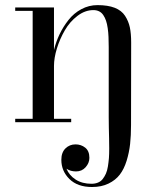

<svg xmlns="http://www.w3.org/2000/svg" viewBox="-20 -490 652 770"><path d="M41 -13.5H111V-446.5H41V-460H196.5V-289.5Q204.5 -322.5 219 -352.8Q233.5 -383 254.8 -410Q276 -437 306.2 -453.2Q336.5 -469.5 371 -469.5Q412.5 -469.5 440 -458.8Q467.5 -448 481.5 -426.5Q495.5 -405 500.8 -380Q506 -355 506 -319.5L505.5 11.5Q505.5 53.5 501.8 87.5Q498 121.5 487.8 154.8Q477.5 188 460.5 210.2Q443.5 232.5 415.2 246.2Q387 260 349 260Q291 260 258.5 228Q226 196 226 151Q226 121.5 242.5 105.2Q259 89 283 89Q305 89 321.8 102.2Q338.5 115.5 338.5 143Q338.5 163.5 323.5 180.5Q308.5 197.5 285 197.5Q262.5 197.5 246.5 186.5Q257.5 213.5 283.5 230.2Q309.5 247 347 247Q361.5 247 373 242.2Q384.5 237.5 392 227.8Q399.5 218 404.8 206.2Q410 194.5 412.8 177.2Q415.5 160 416.8 144Q418 128 418 105.5Q418 83 417.5 65.2Q417 47.5 416.5 22.5Q416 -2.5 416 -20V-301Q416 -324 415.2 -341.5Q414.5 -359 412 -376.8Q409.5 -394.5 405.2 -407Q401 -419.5 394.2 -429.5Q387.5 -439.5 377.5 -444.5Q367.5 -449.5 354.5 -449.5Q321 -449.5 290.5 -426.2Q260 -403 240 -368.5Q220 -334 208.2 -295.8Q196.5 -257.5 196.5 -225.5V-13.5H265.5V0H41Z"/></svg>

Font: Bodoni* 16pt
Style: Regular
Weight: 400
Version: Version 2.3